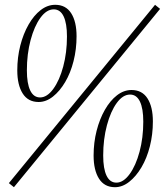

<svg xmlns="http://www.w3.org/2000/svg" viewBox="-20 -770 690 800"><path d="M141 -345Q97 -345 74.5 -380.5Q52 -416 52 -477Q52 -531 64.5 -580Q77 -629 99 -667.5Q121 -706 149.5 -728Q178 -750 210 -750Q254 -750 276.5 -715Q299 -680 299 -619Q299 -565 286.5 -515.5Q274 -466 251.5 -428Q229 -390 200.5 -367.5Q172 -345 141 -345ZM92 -477Q92 -422 106 -393Q120 -364 147 -364Q176 -364 202 -399.5Q228 -435 243.5 -493Q259 -551 259 -618Q259 -673 245 -702Q231 -731 204 -731Q174 -731 148.5 -696Q123 -661 107.5 -603Q92 -545 92 -477ZM17 -7 626 -750 647 -733 38 10ZM459 10Q415 10 392.5 -25.5Q370 -61 370 -122Q370 -176 382.5 -225Q395 -274 417 -312.5Q439 -351 467.5 -373Q496 -395 528 -395Q572 -395 594.5 -360Q617 -325 617 -264Q617 -210 604.5 -160.5Q592 -111 569.5 -73Q547 -35 518.5 -12.5Q490 10 459 10ZM410 -122Q410 -67 424 -38Q438 -9 465 -9Q494 -9 520 -44.5Q546 -80 561.5 -138Q577 -196 577 -263Q577 -318 563 -347Q549 -376 522 -376Q492 -376 466.5 -341Q441 -306 425.5 -248Q410 -190 410 -122Z"/></svg>

Font: Spectral SC ExtraLight
Style: Italic
Weight: 275
Italic angle: -10°
Designer: Jean-Baptiste Levee
Foundry: Production Type
Version: Version 2.001